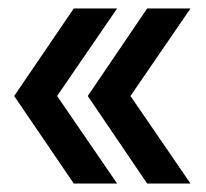

<svg xmlns="http://www.w3.org/2000/svg" viewBox="-20 -474 488 454"><path d="M328 -40 187.5 -247 328 -454H430.5L288.5 -247L430.5 -40ZM154.5 -40 13.5 -247 154.5 -454H257L115 -247L257 -40Z"/></svg>

Font: Anybody Condensed Medium
Style: Regular
Weight: 500
Width: 3
Designer: Tyler Finck
Foundry: Etcetera Type Company
Version: Version 1.010; ttfautohint (v1.8.3) -l 8 -r 50 -G 200 -x 14 